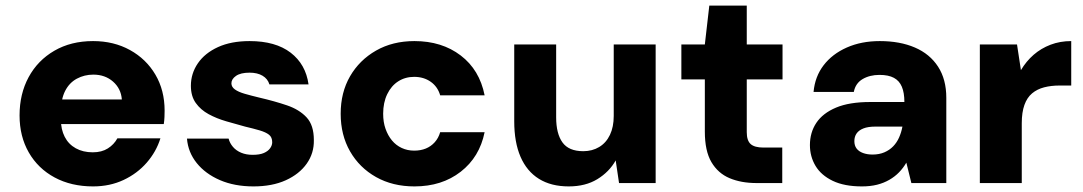

<svg xmlns="http://www.w3.org/2000/svg" viewBox="-20 -655 3874 687"><path d="M313 12Q235 12 175.5 -20Q116 -52 83 -109.5Q50 -167 50 -242Q50 -319 82.5 -379Q115 -439 174.5 -473.5Q234 -508 313 -508Q387 -508 445 -476Q503 -444 536 -388Q569 -332 569 -259Q569 -249 568.5 -236.5Q568 -224 566 -211H156V-299H416Q413 -338 384.5 -363Q356 -388 314 -388Q282 -388 255 -373.5Q228 -359 213 -329.5Q198 -300 198 -255V-226Q198 -192 211.5 -165.5Q225 -139 251 -124.5Q277 -110 312 -110Q344 -110 366 -124Q388 -138 400 -160H554Q539 -112 505 -73Q471 -34 422 -11Q373 12 313 12Z M887 12Q819 12 767 -10.5Q715 -33 684 -71.5Q653 -110 649 -159H798Q802 -143 813.5 -129.5Q825 -116 843 -108.5Q861 -101 884 -101Q909 -101 924 -107.5Q939 -114 946.5 -124.5Q954 -135 954 -146Q954 -164 942.5 -173Q931 -182 909 -188.5Q887 -195 857 -202Q824 -211 789.5 -221Q755 -231 726.5 -246.5Q698 -262 680.5 -286.5Q663 -311 663 -348Q663 -392 688 -428.5Q713 -465 760 -486.5Q807 -508 873 -508Q966 -508 1020 -466.5Q1074 -425 1084 -353H944Q938 -373 919.5 -384Q901 -395 873 -395Q841 -395 824.5 -383.5Q808 -372 808 -357Q808 -344 820.5 -335Q833 -326 855.5 -319.5Q878 -313 907 -306Q963 -293 1007 -278Q1051 -263 1077 -235Q1103 -207 1103 -154Q1104 -107 1077.5 -69.5Q1051 -32 1002.5 -10Q954 12 887 12Z M1463 12Q1385 12 1325.5 -21.5Q1266 -55 1232.5 -113.5Q1199 -172 1199 -248Q1199 -324 1232.5 -382Q1266 -440 1325.5 -474Q1385 -508 1463 -508Q1561 -508 1628.5 -456.5Q1696 -405 1714 -314H1555Q1546 -345 1521 -362.5Q1496 -380 1462 -380Q1430 -380 1405 -364Q1380 -348 1365.5 -318Q1351 -288 1351 -248Q1351 -218 1359.5 -194Q1368 -170 1382.5 -152.5Q1397 -135 1417.5 -125.5Q1438 -116 1462 -116Q1485 -116 1503.5 -123.5Q1522 -131 1535.5 -146Q1549 -161 1555 -182H1714Q1696 -93 1628.5 -40.5Q1561 12 1463 12Z M2015 12Q1952 12 1908.5 -15Q1865 -42 1842.5 -94Q1820 -146 1820 -221V-496H1970V-235Q1970 -177 1992.5 -145.5Q2015 -114 2067 -114Q2099 -114 2124 -129Q2149 -144 2162.5 -172.5Q2176 -201 2176 -240V-496H2326V0H2195L2183 -81Q2160 -40 2117.5 -14Q2075 12 2015 12Z M2687 0Q2632 0 2590.5 -17.5Q2549 -35 2525.5 -75Q2502 -115 2502 -184V-371H2418V-496H2502L2518 -635H2652V-496H2780V-371H2652V-182Q2652 -152 2666 -139.5Q2680 -127 2712 -127H2779V0Z M3064 12Q3001 12 2959.5 -8Q2918 -28 2898 -61.5Q2878 -95 2878 -136Q2878 -181 2901 -215.5Q2924 -250 2971.5 -270Q3019 -290 3094 -290H3216Q3216 -323 3207 -344.5Q3198 -366 3178.5 -376.5Q3159 -387 3127 -387Q3092 -387 3066.5 -372Q3041 -357 3035 -326H2891Q2896 -381 2927 -421.5Q2958 -462 3010 -485Q3062 -508 3128 -508Q3200 -508 3253.5 -485Q3307 -462 3336.5 -416.5Q3366 -371 3366 -305V0H3241L3223 -73Q3212 -54 3197 -38.5Q3182 -23 3162 -11.5Q3142 0 3118 6Q3094 12 3064 12ZM3102 -102Q3126 -102 3144.5 -110Q3163 -118 3176 -131.5Q3189 -145 3197 -163Q3205 -181 3209 -202H3112Q3086 -202 3069.5 -195.5Q3053 -189 3045 -177.5Q3037 -166 3037 -150Q3037 -134 3045 -123.5Q3053 -113 3068 -107.5Q3083 -102 3102 -102Z M3486 0V-496H3619L3633 -404Q3652 -436 3678.5 -459Q3705 -482 3739 -495Q3773 -508 3813 -508V-349H3772Q3741 -349 3716 -342.5Q3691 -336 3673 -321Q3655 -306 3645.5 -279.5Q3636 -253 3636 -214V0Z"/></svg>

Font: DM Sans 24pt Black
Style: Regular
Weight: 900
Designer: Colophon Foundry, Jonny Pinhorn
Foundry: Colophon Foundry
Version: Version 4.004;gftools[0.9.30]